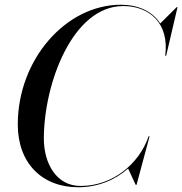

<svg xmlns="http://www.w3.org/2000/svg" viewBox="-20 -780 769 810"><path d="M310 10C392 10 465 -20 520.5 -69L552.5 0H556L611 -205H607C566.5 -87 454 4.5 320 4.5C216 4.5 165 -93 165 -195C165 -427 286 -754.5 500 -754.5C610.5 -754.5 695 -682 677 -545H681L729 -750H725.5L656 -681C622.5 -733.5 561.5 -760 490 -760C257 -760 55 -528 55 -255C55 -92 157 10 310 10Z"/></svg>

Font: Bodoni* 48pt
Style: Italic
Weight: 400
Italic angle: -13°
Version: Version 2.3